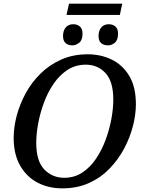

<svg xmlns="http://www.w3.org/2000/svg" viewBox="-20 -1023 796 1054"><path d="M345 -941 359 -1003H651L638 -941ZM377 -774Q354 -774 340 -786.5Q326 -799 326 -825Q326 -855 341 -872.5Q356 -890 382 -890Q404 -890 418.5 -877.5Q433 -865 433 -839Q433 -803 415 -788.5Q397 -774 377 -774ZM573 -774Q549 -774 535 -786.5Q521 -799 521 -825Q521 -855 536 -872.5Q551 -890 577 -890Q599 -890 613.5 -877.5Q628 -865 628 -839Q628 -803 610.5 -788.5Q593 -774 573 -774ZM322 11Q246 11 186 -20.5Q126 -52 90.5 -114Q55 -176 55 -266Q55 -324 71.5 -387Q88 -450 120.5 -510Q153 -570 202 -618.5Q251 -667 316 -696Q381 -725 462 -725Q533 -725 593 -696Q653 -667 689.5 -606.5Q726 -546 726 -450Q726 -395 710 -332Q694 -269 662 -208.5Q630 -148 582 -98Q534 -48 469 -18.5Q404 11 322 11ZM332 -47Q388 -47 431.5 -75.5Q475 -104 507 -151.5Q539 -199 560 -256Q581 -313 591.5 -370.5Q602 -428 602 -476Q602 -576 559 -622Q516 -668 451 -668Q395 -668 351 -639.5Q307 -611 274.5 -563.5Q242 -516 221 -459Q200 -402 189.5 -344.5Q179 -287 179 -239Q179 -138 223.5 -92.5Q268 -47 332 -47Z"/></svg>

Font: Noto Serif Medium
Style: Italic
Weight: 500
Italic angle: -12°
Designer: Monotype Design Team
Foundry: Monotype Imaging Inc.
Version: Version 2.014; ttfautohint (v1.8.4.7-5d5b)